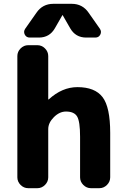

<svg xmlns="http://www.w3.org/2000/svg" viewBox="-20 -987 659 1007"><path d="M128 0Q105 0 88 -17Q71 -34 71 -57V-693Q71 -716 88 -733Q105 -750 128 -750H176Q199 -750 216 -733Q233 -716 233 -693V-466Q233 -465 234 -465Q235 -465 236 -466Q306 -530 386 -530Q478 -530 518 -477.5Q558 -425 558 -290V-57Q558 -34 541 -17Q524 0 501 0H457Q434 0 417 -17Q400 -34 400 -57V-270Q400 -350 384.5 -376Q369 -402 326 -402Q292 -402 262.5 -372.5Q233 -343 233 -310V-57Q233 -34 216 -17Q199 0 176 0ZM356 -967Q413 -967 445 -920L504 -836Q514 -821 506 -805.5Q498 -790 480 -790H432Q376 -790 348 -839L309 -907Q309 -908 308 -908Q307 -908 307 -907L268 -839Q240 -790 184 -790H136Q118 -790 110 -805.5Q102 -821 112 -836L171 -920Q203 -967 260 -967Z"/></svg>

Font: Rounded Mplus 1c ExtraBold
Style: Regular
Weight: 800
Version: Version 1.059.20150529